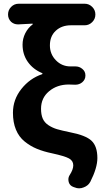

<svg xmlns="http://www.w3.org/2000/svg" viewBox="-20 -816 561 1035"><path d="M466.8 164.1Q455.1 185.5 430.7 194.3Q418.9 199.2 406.2 199.2Q394.5 199.2 382.8 194.3L377 192.4Q356.4 185.5 350.6 166Q348.6 158.2 348.6 151.4Q348.6 138.7 355.5 127.9Q375 97.7 375 75.2Q375 50.8 352.1 38.1Q329.1 25.4 261.7 10.7Q214.8 1 179.2 -13.7Q143.6 -28.3 112.8 -53.2Q82 -78.1 65.9 -117.2Q49.8 -156.2 49.8 -208Q49.8 -279.3 95.2 -336.4Q140.6 -393.6 207 -416Q209 -417 209 -418.9Q209 -420.9 207 -421.9Q158.2 -442.4 129.9 -482.4Q101.6 -522.5 101.6 -575.2Q101.6 -607.4 116.2 -636.7Q130.9 -666 156.2 -684.6Q157.2 -685.5 156.7 -687Q156.2 -688.5 154.3 -688.5Q106.4 -686.5 80.1 -684.6Q78.1 -684.6 76.2 -684.6Q55.7 -684.6 40 -698.2Q23.4 -714.8 23.4 -737.3V-738.3Q23.4 -761.7 40 -778.8Q56.6 -795.9 81.1 -795.9H436.5Q460 -795.9 477.1 -778.8Q494.1 -761.7 494.1 -738.3V-737.3Q494.1 -713.9 477.1 -696.8Q460 -679.7 436.5 -679.7H362.3Q312.5 -679.7 280.8 -650.4Q249 -621.1 249 -571.3Q249 -524.4 281.2 -491.2Q313.5 -458 359.4 -458Q374 -458 383.8 -458Q384.8 -458 386.7 -458Q407.2 -458 422.9 -445.3Q440.4 -431.6 440.4 -410.2V-408.2Q440.4 -386.7 422.9 -372.1Q407.2 -359.4 386.7 -359.4Q384.8 -359.4 382.8 -359.4Q370.1 -360.4 350.6 -360.4Q288.1 -360.4 244.6 -324.2Q201.2 -288.1 201.2 -229.5Q201.2 -198.2 210.4 -176.8Q219.7 -155.3 241.2 -141.1Q262.7 -127 287.6 -119.6Q312.5 -112.3 355.5 -103.5Q442.4 -86.9 473.6 -57.1Q504.9 -27.3 504.9 36.1Q504.9 88.9 466.8 164.1Z"/></svg>

Font: Gen Jyuu Gothic Bold
Style: Bold
Weight: 700
Designer: [Source Han Sans]
Ryoko NISHIZUKA  (kana & ideographs); Paul D. Hunt (Latin, Greek & Cyrillic); Wenlong ZHANG  (bopomofo
Version: Version 1.002.20150607